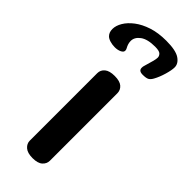

<svg xmlns="http://www.w3.org/2000/svg" viewBox="-217 -646 682 682"><g transform="rotate(45 123.5 -305.5)"><path d="M121 -403Q147 -403 159 -392.5Q171 -382 171 -366V-27Q171 -12 159 -1Q147 10 121 10Q95 10 82.5 -1Q70 -12 70 -27V-366Q70 -382 82.5 -392.5Q95 -403 121 -403ZM188 -476Q168 -476 168 -491Q168 -497 169 -500Q177 -527 180 -538.5Q183 -550 183 -557Q183 -565 176.5 -571.5Q170 -578 149 -578Q111 -578 92 -564Q73 -550 73 -531Q73 -517 81 -503Q84 -498 84 -493Q84 -485 73.5 -480Q63 -475 49 -475Q36 -475 24.5 -478.5Q13 -482 7 -488Q-3 -498 -3 -515Q-3 -532 8 -550.5Q19 -569 40 -585Q61 -601 91.5 -611Q122 -621 162 -621Q210 -621 230 -607.5Q250 -594 250 -575Q250 -561 243 -537Q236 -513 226 -495Q220 -484 212.5 -480Q205 -476 188 -476Z"/></g></svg>

Font: Sofadi One
Style: Regular
Weight: 400
Designer: Botjo Nikoltchev
Foundry: Botjo Nikoltchev
Version: Version 1.002